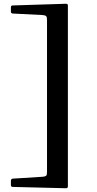

<svg xmlns="http://www.w3.org/2000/svg" viewBox="-20 -866 515 1021"><path d="M38 -804V-827Q38 -837 47 -837L331 -846Q341 -846 341 -837V125Q341 135 331 135L48 128Q38 128 38 118V95Q38 86 47 84L206 74Q220 73 225 69Q230 65 230 49V-760Q230 -776 225 -780.5Q220 -785 206 -786L48 -794Q38 -795 38 -804Z"/></svg>

Font: Hahmlet SemiBold
Style: Regular
Weight: 600
Version: Version 1.002